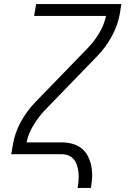

<svg xmlns="http://www.w3.org/2000/svg" viewBox="-20 -755 640 940"><path d="M360 165Q363 147 364.5 128.5Q366 110 364.5 92.5Q363 75 358 58Q353 41 343 27.5Q333 14 317 7Q301 0 282 0H35L43 -46Q52 -103 81.5 -157.5Q111 -212 154 -256L409 -519Q442 -553 466 -593.5Q490 -634 499 -677H147L157 -735H574L567 -689Q557 -632 527.5 -577.5Q498 -523 455 -479L200 -216Q168 -182 143.5 -141.5Q119 -101 110 -58H282Q309 -58 334.5 -51Q360 -44 379.5 -28.5Q399 -13 410.5 10Q422 33 427 58.5Q432 84 431 111Q430 138 425 165Z"/></svg>

Font: Iosevka Curly LtExObl
Style: Regular
Weight: 300
Width: 7
Italic angle: -9°
Monospace: yes
Designer: Belleve Invis
Foundry: Belleve Invis
Version: Version 11.1.0; ttfautohint (v1.8.3)